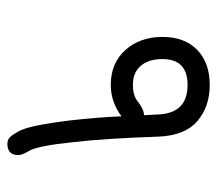

<svg xmlns="http://www.w3.org/2000/svg" viewBox="-54 -646 588 520"><g transform="rotate(90 240.0 -386.0)"><path d="M292 -482 290 -520Q287 -600 210 -600Q140 -600 140 -532Q140 -495 158 -473.5Q176 -452 210 -452Q240 -452 256 -466Q277 -482 292 -482ZM295 -421Q256 -392 210 -392Q151 -392 115.5 -431.5Q80 -471 80 -532Q80 -592 115 -626Q150 -660 210 -660Q269 -660 308 -626.5Q347 -593 350 -522Q355 -375 365 -290Q375 -193 389 -170Q400 -152 400 -142Q400 -112 370 -112Q359 -112 352.5 -118Q346 -124 336 -142Q320 -168 306 -283Q298 -352 295 -421Z"/></g></svg>

Font: Pecita
Style: Book
Weight: 400
Width: 7
Version: Version 4.3